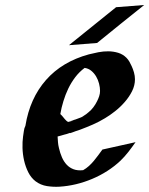

<svg xmlns="http://www.w3.org/2000/svg" viewBox="-20 -718 591 760"><path d="M71.3 -177.7Q73.2 -189 74.5 -199.7Q75.7 -210.4 80.6 -220.2Q98.1 -328.6 162.1 -401.4Q226.1 -474.1 332 -502.9Q349.1 -507.3 369.1 -511.2Q389.2 -515.1 409.2 -514.9Q429.2 -514.6 447.8 -509Q466.3 -503.4 480.5 -489.3Q487.3 -482.4 492.2 -473.9Q497.1 -465.3 501 -456.5Q506.3 -445.3 510.3 -431.4Q514.2 -417.5 514.2 -404.3Q514.2 -379.9 502.7 -356.9Q491.2 -334 473.6 -314Q456.1 -293.9 435.3 -277.6Q414.6 -261.2 395.5 -250Q372.1 -235.8 347.7 -225.1Q323.2 -214.4 298.3 -205.1Q293.5 -203.1 288.8 -201.7Q284.2 -200.2 279.3 -198.7Q276.4 -197.8 272.2 -196Q268.1 -194.3 264.2 -193.1Q260.3 -191.9 258.1 -191.2Q255.9 -190.4 256.8 -191.9L252.4 -190.4Q252 -189.9 251.2 -189.9Q250.5 -189.9 249.5 -189.5L245.6 -188Q242.7 -187 240 -186.5Q237.3 -186 234.4 -185.1Q227.5 -183.1 221.2 -181.2Q214.8 -179.2 208 -177.7Q208.5 -166.5 209.5 -155Q210.4 -143.6 213.4 -131.8Q217.8 -112.3 225.1 -95.5Q232.4 -78.6 243.7 -66.4Q254.9 -54.2 271 -48.1Q287.1 -42 309.1 -44.4Q321.3 -51.3 331.8 -60.8Q342.3 -70.3 351.3 -81.1Q360.4 -91.8 368.7 -103.3Q377 -114.7 385.3 -126L516.6 -155.3Q502.9 -135.7 488.3 -116.9Q473.6 -98.1 456.5 -81.5Q432.6 -59.1 404.3 -41Q376 -22.9 344.7 -9.8Q313.5 3.4 280.8 11.2Q248 19 215.3 21Q191.4 22.5 166 18.6Q140.6 14.6 120.6 -0.5Q103 -14.2 92 -35.9Q81.1 -57.6 75.4 -82.5Q69.8 -107.4 69.1 -132.3Q68.4 -157.2 71.3 -177.7ZM314.9 -449.2Q293.5 -433.1 277.6 -412.1Q261.7 -391.1 250.2 -367.2Q238.8 -343.3 231 -317.6Q223.1 -292 218.8 -266.6Q225.6 -260.3 231 -253.2Q236.3 -246.1 243.2 -239.7Q246.1 -236.8 250 -235.4L273.9 -241.7Q266.1 -239.7 262 -239Q257.8 -238.3 265.6 -240.7Q269 -242.2 272.2 -243.2Q275.4 -244.1 278.8 -245.1Q280.8 -246.1 288.6 -248.8Q296.4 -251.5 300.8 -253.4Q303.2 -254.4 305.4 -255.6Q307.6 -256.8 308.6 -257.8Q314 -260.7 320.1 -265.4Q326.2 -270 330.1 -273.4Q340.8 -281.7 349.6 -293.5Q358.4 -305.2 364.3 -317.4Q369.1 -326.7 372.6 -337.2Q376 -347.7 376 -357.9Q376 -371.6 372.1 -387Q368.2 -402.3 360.4 -415.5Q352.5 -428.7 341.1 -438Q329.6 -447.3 314.9 -449.2ZM550.8 -698.2Q503.4 -660.6 457.3 -623.3Q411.1 -585.9 364.3 -547.9L252.9 -539.1L439.5 -689.5ZM306.2 -253.4Q309.1 -254.4 310.3 -255.1Q311.5 -255.9 309.1 -254.9ZM323.2 -263.7Q322.8 -263.7 322.8 -263.2Q325.7 -264.6 323.2 -263.7ZM280.3 -201.2Q281.2 -201.2 281.7 -201.7Z"/></svg>

Font: Autopia Bold Italic
Style: Bold Italic
Weight: 700
Italic angle: -104°
Designer: Antoine Gelgon
Foundry: Antoine Gelgon
Version: V.1.0